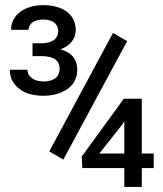

<svg xmlns="http://www.w3.org/2000/svg" viewBox="-20 -735 640 755"><path d="M537.6 -131.3V-346.7H466.8L301.3 -119.1L303.7 -74.2H468.8V0H537.6V-74.2H584.5V-131.3ZM370.6 -131.3 461.4 -246.1 468.8 -258.3V-131.3ZM107.9 -564.9V-514.2H144.5Q161.1 -514.2 174.6 -511Q188 -507.8 197.3 -501.5Q205.6 -495.6 210 -486.1Q214.4 -476.6 214.4 -463.4Q214.4 -453.1 210.7 -444.3Q207 -435.5 200.2 -429.2Q191.4 -422.4 179.4 -418.5Q167.5 -414.6 151.9 -414.6Q135.3 -414.6 122.6 -418.9Q109.9 -423.3 101.6 -431.2Q94.7 -436.5 91.3 -444.3Q87.9 -452.1 87.9 -460.9H18.6Q18.6 -434.1 29.8 -414.8Q41 -395.5 59.6 -383.3Q77.1 -370.1 100.8 -364.3Q124.5 -358.4 149.4 -358.4Q177.7 -358.4 202.1 -365.2Q226.6 -372.1 245.1 -384.8Q263.2 -397.5 273.4 -416.5Q283.7 -435.5 283.7 -460Q283.7 -477.5 278.6 -491.9Q273.4 -506.3 262.7 -516.6Q254.9 -524.4 243.7 -530.8Q232.4 -537.1 217.8 -541Q230 -545.4 239.5 -551.5Q249 -557.6 256.8 -564.9Q266.6 -575.7 272.2 -588.6Q277.8 -601.6 277.8 -616.2Q277.8 -640.1 268.3 -658.7Q258.8 -677.2 241.7 -689.9Q224.6 -702.1 200.9 -708.5Q177.2 -714.8 148.9 -714.8Q122.6 -714.8 99.9 -708Q77.1 -701.2 60.1 -689Q43 -676.3 33.2 -658.2Q23.4 -640.1 23.4 -617.7H92.3Q92.3 -626 95.7 -632.8Q99.1 -639.6 105 -645Q112.8 -651.4 124.5 -654.8Q136.2 -658.2 150.4 -658.2Q165.5 -658.2 177 -654.5Q188.5 -650.9 195.8 -644Q202.1 -638.2 205.6 -630.1Q209 -622.1 209 -612.8Q209 -601.6 204.3 -592.3Q199.7 -583 190.9 -576.7Q182.6 -571.3 171.1 -568.1Q159.7 -564.9 144.5 -564.9ZM229 -107.4 480 -573.2 424.3 -605.5 173.8 -139.6Z"/></svg>

Font: Roboto Mono
Style: Regular
Weight: 400
Monospace: yes
Designer: Google
Version: Version 3.000